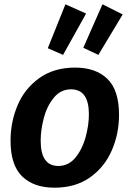

<svg xmlns="http://www.w3.org/2000/svg" viewBox="-20 -860 601 892"><path d="M533 -327Q533 -239 499.5 -161.5Q466 -84 398.5 -36Q331 12 233 12Q137 12 83 -40.5Q29 -93 29 -206Q29 -294 62 -371.5Q95 -449 163 -497.5Q231 -546 329 -546Q425 -546 479 -493.5Q533 -441 533 -327ZM169 -206Q169 -89 251 -89Q299 -89 331 -128.5Q363 -168 378 -223.5Q393 -279 393 -329Q393 -445 310 -445Q262 -445 230 -406Q198 -367 183.5 -311.5Q169 -256 169 -206ZM380 -797 273 -605 202 -636 284 -840ZM550 -793 437 -605 367 -638 456 -840Z"/></svg>

Font: Bitter Pro
Style: Bold Italic
Weight: 700
Italic angle: -9°
Designer: Sol Matas, and Bitter project Authors
Foundry: Sol Matas
Version: Version 1.010